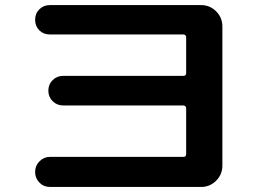

<svg xmlns="http://www.w3.org/2000/svg" viewBox="-20 -743 1040 766"><path d="M711.9 -117.2Q722.7 -117.2 722.7 -127.9V-309.6Q722.7 -321.3 711.9 -322.3H232.4Q207 -322.3 189.9 -339.4Q172.9 -356.4 172.9 -381.3Q172.9 -406.2 189.9 -423.3Q207 -440.4 232.4 -440.4H711.9Q722.7 -440.4 722.7 -451.2V-593.8Q722.7 -604.5 711.9 -605.5H178.7Q153.3 -605.5 136.7 -622.1Q120.1 -638.7 120.1 -664.1Q120.1 -689.5 137.2 -706.1Q154.3 -722.7 178.7 -722.7H782.2Q817.4 -722.7 842.3 -697.8Q867.2 -672.9 867.2 -637.7V-82Q867.2 -46.9 842.3 -22Q817.4 2.9 782.2 2.9H179.7Q154.3 2.9 137.2 -14.6Q120.1 -32.2 120.1 -57.1Q120.1 -82 137.7 -99.6Q155.3 -117.2 179.7 -117.2Z"/></svg>

Font: Rounded-X Mgen+ 1mn bold
Style: Bold
Weight: 700
Designer: [Source Han Sans]
Ryoko NISHIZUKA  (kana & ideographs); Paul D. Hunt (Latin, Greek & Cyrillic); Wenlong ZHANG  (bopomofo
Version: Version 1.059.20150602